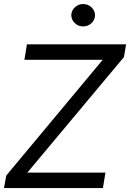

<svg xmlns="http://www.w3.org/2000/svg" viewBox="-25 -952 658 972"><path d="M-4.9 0 6.8 -63.5 495.1 -649.4H98.6L111.3 -727.5H613.3L602.5 -663.1L113.3 -78.1H508.8L496.1 0ZM395.5 -818.4Q371.6 -817.9 354 -834.7Q336.4 -851.6 335.9 -875Q336.4 -898.4 354 -915Q371.6 -931.6 395.5 -931.6Q420.4 -931.6 438 -915Q455.6 -898.4 456.1 -875Q455.6 -851.6 438 -834.7Q420.4 -817.9 395.5 -818.4Z"/></svg>

Font: Inter Tight
Style: Italic
Weight: 400
Italic angle: -9.39999°
Designer: Rasmus Andersson
Foundry: rsms
Version: Version 3.002